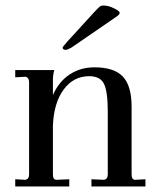

<svg xmlns="http://www.w3.org/2000/svg" viewBox="-20 -673 565 693"><path d="M35 0V-26L72 -24Q85 -27 85 -43V-376Q85 -393 72 -396L35 -394V-420H176Q171 -403 171 -385V-330Q192 -378 231 -404Q270 -430 321 -430Q392 -430 423.5 -396.5Q455 -363 455 -288V-43Q455 -24 468 -24L505 -26V0H310V-26L356 -24Q369 -27 369 -43V-270Q369 -342 355.5 -370Q342 -398 302 -398Q245 -398 209.5 -349.5Q174 -301 171 -219V-43Q171 -24 184 -24L230 -26V0ZM219 -493Q206 -493 206 -501Q206 -504 224 -524L319 -628Q334 -644 340 -649Q344 -653 355 -653Q371 -653 391.5 -643Q412 -633 412 -627Q412 -621 402 -614L239 -502Q227 -495 219 -493Z"/></svg>

Font: UnnaRegular
Style: Regular
Weight: 400
Designer: Jorge de Buen Unna
Foundry: Omnibus-Type
Version: Version 2.008;hotconv 1.0.109;makeotfexe 2.5.65596